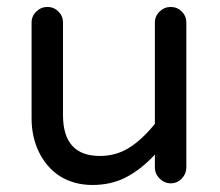

<svg xmlns="http://www.w3.org/2000/svg" viewBox="-20 -524 635 555"><path d="M153.3 -14.6Q114.3 -40 92.8 -84Q71.3 -127.9 71.3 -181.6V-459Q71.3 -477.5 85 -490.7Q98.6 -503.9 117.2 -503.9Q135.7 -503.9 148.9 -490.7Q162.1 -477.5 162.1 -459V-191.4Q162.1 -73.2 268.6 -73.2Q315.4 -73.2 353 -96.7Q390.6 -120.1 427.7 -166V-459Q427.7 -477.5 441.4 -490.7Q455.1 -503.9 473.6 -503.9Q492.2 -503.9 505.4 -490.7Q518.6 -477.5 518.6 -459V-40Q518.6 -21.5 505.4 -7.8Q492.2 5.9 473.6 5.9Q455.1 5.9 441.4 -7.8Q427.7 -21.5 427.7 -40V-77.1Q387.7 -34.2 344.7 -11.7Q301.8 10.7 247.1 10.7Q194.3 10.7 153.3 -14.6Z"/></svg>

Font: FakePearl
Style: Regular
Weight: 400
Version: Version 1.2